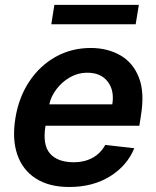

<svg xmlns="http://www.w3.org/2000/svg" viewBox="-20 -747 633 778"><path d="M260.7 10.7Q178.6 10.7 125 -23.8Q71.4 -58.2 49.9 -121.3Q28.4 -184.3 42.6 -269.5Q56.5 -353.7 99.1 -417.4Q141.7 -481.2 205.8 -516.9Q269.9 -552.6 347.7 -552.6Q414.8 -552.6 466.6 -523.4Q518.5 -494.3 542.6 -433.4Q566.8 -372.5 550.8 -277L544.7 -237.6H164.4L164.1 -235.8Q152 -159.1 183.1 -124.3Q214.1 -89.5 279.1 -89.5Q321.4 -89.5 354.4 -107.2Q387.4 -125 406.6 -159.8L524.1 -146.3Q495 -75.3 425.6 -32.3Q356.2 10.7 260.7 10.7ZM179.7 -324.2H435Q444.2 -380 416.5 -416.2Q388.8 -452.4 333.1 -452.4Q296.2 -452.4 263.8 -433.9Q231.5 -415.5 209.2 -386.2Q186.8 -356.9 179.7 -324.2ZM542.6 -727.3 529.8 -648.8H187.9L200.3 -727.3Z"/></svg>

Font: Inter UI Semi Bold
Style: Italic
Weight: 600
Italic angle: -9.39999°
Designer: Rasmus Andersson
Foundry: rsms
Version: 3.2;8d6f07862